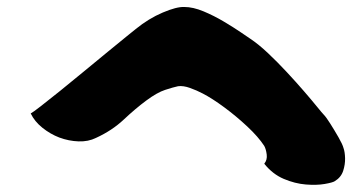

<svg xmlns="http://www.w3.org/2000/svg" viewBox="-20 -612 1040 550"><path d="M697 -501Q721 -485 748 -459.5Q775 -434 801.5 -405.5Q828 -377 850.5 -351Q873 -325 888 -306.5Q903 -288 907 -284Q914 -277 926 -258Q938 -239 949.5 -219Q961 -199 964 -188Q968 -177 968.5 -159Q969 -141 963 -122.5Q957 -104 939 -93Q933 -89 910 -85Q887 -81 856 -83.5Q825 -86 793 -99.5Q761 -113 737 -143Q746 -154 744 -169.5Q742 -185 737 -194Q720 -220 688.5 -249.5Q657 -279 622.5 -304.5Q588 -330 561 -344Q544 -353 524.5 -360Q505 -367 490 -365Q476 -362 453 -354.5Q430 -347 399 -324Q368 -301 334.5 -269.5Q301 -238 255 -217Q233 -206 205 -207Q177 -208 150 -218Q124 -228 101.5 -246Q79 -264 68 -287Q74 -290 96.5 -307.5Q119 -325 152 -351.5Q185 -378 220.5 -407.5Q256 -437 288.5 -463.5Q321 -490 343 -508Q365 -526 369 -529Q406 -559 446 -576Q486 -593 508 -592Q533 -592 563 -579.5Q593 -567 621.5 -550Q650 -533 670.5 -519Q691 -505 697 -501Z"/></svg>

Font: Potta One
Style: Regular
Weight: 400
Designer: 108,108go
Foundry: Font Zone 108
Version: Version 1.000